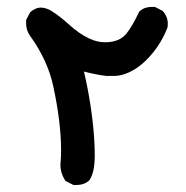

<svg xmlns="http://www.w3.org/2000/svg" viewBox="-20 -357 540 557"><path d="M155.3 121.1Q155.3 115.2 156.2 106.9Q157.2 98.6 157.2 79.1Q157.2 -1 134.8 -105.5Q119.1 -180.7 67.4 -252.9Q55.7 -268.6 55.7 -290Q55.7 -293 55.7 -298.8L67.4 -321.3Q83 -335 97.7 -335Q112.3 -335 127.9 -326.2Q154.3 -309.6 182.1 -284.2Q210 -258.8 239.3 -245.1Q261.7 -234.4 285.2 -234.4Q327.1 -234.4 347.7 -260.7Q365.2 -283.2 383.8 -323.2Q393.6 -332 402.8 -334.5Q412.1 -336.9 418 -336.9Q423.8 -336.9 429.7 -336.9L452.1 -325.2Q466.8 -308.6 466.8 -288.1Q466.8 -278.3 464.8 -274.4Q444.3 -222.7 405.3 -183.6Q373 -151.4 336.9 -140.6Q323.2 -136.7 310.5 -136.7Q297.9 -136.7 289.1 -136.7Q261.7 -139.6 223.6 -149.4Q246.1 -52.7 252.9 40Q254.9 69.3 254.9 93.8Q254.9 145.5 238.3 167Q223.6 179.7 202.1 179.7Q199.2 179.7 193.4 179.7L169.9 168Q155.3 145.5 155.3 121.1Z"/></svg>

Font: JasonHandwriting2
Style: SemiBold
Weight: 600
Version: Version 1.04.7